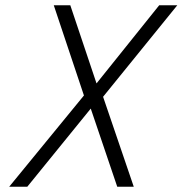

<svg xmlns="http://www.w3.org/2000/svg" viewBox="-20 -712 696 732"><path d="M185 -692 300 -348 15 0H84L326 -298L427 0H490L373 -343L656 -692H587L348 -394L248 -692Z"/></svg>

Font: RazerF5 Light
Style: Italic
Weight: 300
Foundry: Razer Inc.
Version: Version 2